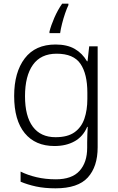

<svg xmlns="http://www.w3.org/2000/svg" viewBox="-20 -784 639 1044"><path d="M282 -542Q345 -542 386.5 -518Q428 -494 453 -451H456L465 -532H511V17Q511 122 457.5 181Q404 240 282 240Q222 240 176 230Q130 220 92 204V149Q130 168 178.5 179.5Q227 191 284 191Q371 191 412.5 145Q454 99 454 20V-11Q454 -32 455 -53Q456 -74 457 -94H454Q432 -42 386 -16Q340 10 276 10Q172 10 114.5 -60Q57 -130 57 -262Q57 -391 114.5 -466.5Q172 -542 282 -542ZM288 -492Q202 -492 159 -431.5Q116 -371 116 -261Q116 -152 158.5 -95Q201 -38 282 -38Q348 -38 385.5 -65Q423 -92 439 -139Q455 -186 455 -246V-280Q455 -382 417.5 -437Q380 -492 288 -492ZM352 -764V-756Q344 -740 334.5 -712.5Q325 -685 317.5 -655.5Q310 -626 307 -604H249V-612Q257 -645 275.5 -687.5Q294 -730 318 -764Z"/></svg>

Font: BC Sans Light
Style: Regular
Weight: 300
Designer: Monotype Design Team
Foundry: Monotype Imaging Inc.
Version: Version 2.000;GOOG;noto-source:20170915:90ef993387c0